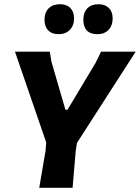

<svg xmlns="http://www.w3.org/2000/svg" viewBox="-20 -890 663 910"><path d="M264 -870Q296 -870 313.5 -852Q331 -834 331 -803Q331 -769 311 -748.5Q291 -728 258 -728Q226 -728 208.5 -746Q191 -764 191 -797Q191 -831 210.5 -850.5Q230 -870 264 -870ZM447 -870Q478 -870 496 -852Q514 -834 514 -803Q514 -769 494.5 -748.5Q475 -728 442 -728Q375 -728 375 -797Q375 -831 394 -850.5Q413 -870 447 -870ZM623 -645 345 -213 339 -176 324 0H166L196 -176L199 -215L51 -645H216L224 -597L290 -370H300L433 -592L459 -645Z"/></svg>

Font: Alegreya Sans SC ExtraBold
Style: Italic
Weight: 800
Italic angle: -7°
Designer: Juan Pablo del Peral
Foundry: Huerta Tipografica
Version: Version 2.007